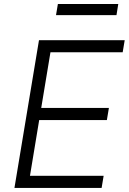

<svg xmlns="http://www.w3.org/2000/svg" viewBox="-20 -925 634 945"><path d="M51.1 0 171.9 -727.3H593.8L583.8 -667.6H228.3L182.9 -393.8H516L506 -334.2H172.9L127.5 -59.7H490.1L480.1 0ZM562.1 -905.2 553.3 -850.5H255.7L264.9 -905.2Z"/></svg>

Font: Inter UI Light
Style: Italic
Weight: 300
Italic angle: 9.39999°
Designer: Rasmus Andersson
Foundry: rsms
Version: 3.2;8d6f07862